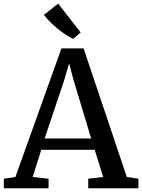

<svg xmlns="http://www.w3.org/2000/svg" viewBox="-28 -1008 760 1028"><path d="M54.5 -60.5 301 -749H419.5L651 -60.5L713 -51V0H444.5V-51L524.5 -60.5L479 -206H193L147 -60.5L232 -51V0H-7.5V-51ZM460 -266.5 363.5 -587.5 342 -669 318 -585.5 211 -266.5ZM363.5 -800Q346 -808 324.2 -822.2Q302.5 -836.5 280.8 -854.2Q259 -872 239.8 -891.2Q220.5 -910.5 207 -928.5L283.5 -988.5L404 -834L364 -800Z"/></svg>

Font: Merriweather Medium
Style: Regular
Weight: 500
Version: Version 2.100